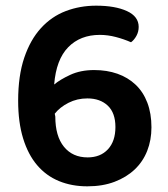

<svg xmlns="http://www.w3.org/2000/svg" viewBox="-20 -642 594 677"><path d="M469 -547Q469 -530 461 -515.5Q453 -501 442 -493Q417 -504 388.5 -511.5Q360 -519 332 -519Q263 -519 220.5 -475.5Q178 -432 171 -344Q191 -361 227.5 -378Q264 -395 312 -395Q357 -395 394 -382Q431 -369 458 -343.5Q485 -318 499.5 -280Q514 -242 514 -193Q514 -148 499 -110Q484 -72 455 -44.5Q426 -17 384 -1Q342 15 288 15Q233 15 188 -3.5Q143 -22 111 -59.5Q79 -97 61.5 -154Q44 -211 44 -287Q44 -375 65.5 -438.5Q87 -502 124.5 -543Q162 -584 212 -603Q262 -622 319 -622Q386 -622 427.5 -603Q469 -584 469 -547ZM289 -87Q334 -87 360.5 -115.5Q387 -144 387 -194Q387 -244 360 -269.5Q333 -295 288 -295Q252 -295 221.5 -279.5Q191 -264 173 -241L175 -231Q175 -162 205.5 -124.5Q236 -87 289 -87Z"/></svg>

Font: Baloo Chettan 2 SemiBold
Style: Regular
Weight: 600
Designer: Maithili Shingre, Unnati Kotecha and Ek Type
Foundry: Ek Type
Version: Version 1.640;hotconv 1.0.111;makeotfexe 2.5.65597; ttfautoh